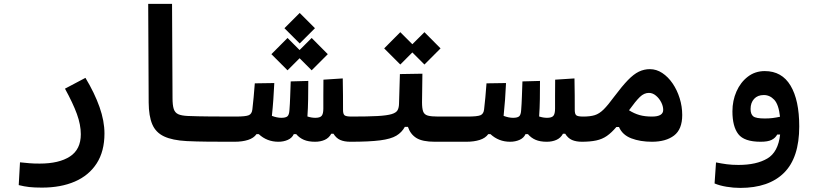

<svg xmlns="http://www.w3.org/2000/svg" viewBox="-20 -713 4142 971"><path d="M192.4 235.8Q153.3 235.8 127.7 232.9Q102.1 230 74.7 223.1L81.1 107.9Q108.9 110.8 129.2 112.5Q149.4 114.3 180.7 114.3Q278.8 114.3 333.7 78.4Q388.7 42.5 388.7 -34.2Q388.7 -82 368.9 -136.5Q349.1 -190.9 308.6 -264.6L412.1 -319.3Q458.5 -242.2 483.4 -171.6Q508.3 -101.1 508.3 -38.1Q508.3 52.2 469 113.3Q429.7 174.3 358.6 205.1Q287.6 235.8 192.4 235.8Z M1166 3.9Q1160.2 3.9 1154.1 3.9Q1147.9 3.9 1142.1 3.9Q1086.9 3.9 1029.8 3.4Q972.7 2.9 923.8 0.5Q851.6 -3.4 809.6 -23.2Q767.6 -43 750 -84.5Q732.4 -126 731.9 -194.3L729.5 -693.4H850.1L852.5 -217.3Q852.5 -181.2 858.6 -162.1Q864.7 -143.1 881.3 -135.5Q897.9 -127.9 930.2 -126.5Q979.5 -124.5 1043 -124Q1106.4 -123.5 1171.9 -123.5Q1187.5 -123.5 1195.3 -106Q1203.1 -88.4 1203.1 -59.6Q1203.1 -32.7 1193.8 -14.4Q1184.6 3.9 1166 3.9Z M1387.7 3.9Q1330.1 3.9 1288.6 -34.7H1277.3Q1263.2 -14.6 1234.4 -5.4Q1205.6 3.9 1166 3.9L1171.9 -123.5Q1222.7 -123.5 1238.3 -130.4Q1253.9 -137.2 1256.3 -159.7Q1259.8 -187 1262.7 -220.7Q1265.6 -254.4 1268.6 -291.5L1367.2 -293Q1365.2 -250.5 1362.3 -209Q1359.4 -167.5 1355 -127Q1380.9 -117.2 1402.8 -117.2Q1424.3 -117.2 1433.3 -124.5Q1442.4 -131.8 1443.8 -156.7Q1446.3 -187.5 1447.5 -224.6Q1448.7 -261.7 1450.2 -301.3L1539.1 -303.7Q1539.1 -257.3 1538.3 -210.9Q1537.6 -164.6 1534.7 -124Q1555.2 -117.2 1574.7 -117.2Q1598.6 -117.2 1606.9 -127.4Q1615.2 -137.7 1615.2 -163.6Q1615.2 -193.8 1615.2 -229.7Q1615.2 -265.6 1615.7 -310.1L1713.4 -316.4Q1714.4 -269.5 1714.6 -231.2Q1714.8 -192.9 1714.8 -156.2Q1714.8 -136.7 1722.4 -130.1Q1730 -123.5 1757.8 -123.5Q1794.4 -123.5 1794.4 -67.9Q1794.4 -29.3 1782 -12.7Q1769.5 3.9 1752 3.9Q1721.7 3.9 1700.9 -5.1Q1680.2 -14.2 1666.5 -36.6H1655.3Q1643.6 -15.1 1622.1 -5.6Q1600.6 3.9 1573.2 3.9Q1539.6 3.9 1516.8 -5.9Q1494.1 -15.6 1478 -34.7H1465.8Q1457 -15.1 1435.5 -5.6Q1414.1 3.9 1387.7 3.9ZM1556.2 -357.4 1495.1 -418.5 1434.1 -357.4 1352.5 -439 1434.1 -521 1495.1 -460 1556.2 -521 1637.7 -439ZM1495.6 -493.2 1418.5 -570.3 1495.6 -647.5 1572.8 -570.3Z M1752 3.9 1757.8 -123.5Q1841.3 -123.5 1889.4 -126.2Q1937.5 -128.9 1960.7 -136Q1983.9 -143.1 1990.7 -155.8Q1997.6 -168.5 1998 -189L2002.4 -338.4L2116.2 -340.3L2114.3 -195.8Q2114.3 -164.6 2120.1 -148.9Q2126 -133.3 2143.6 -128.4Q2161.1 -123.5 2196.3 -123.5H2343.8Q2380.4 -123.5 2380.4 -67.9Q2380.4 -29.3 2367.9 -12.7Q2355.5 3.9 2337.9 3.9H2179.2Q2116.7 3.9 2086.2 -14.9Q2055.7 -33.7 2043 -71.3H2027.3Q2012.2 -43.5 1984.6 -26.9Q1957 -10.3 1902.6 -3.2Q1848.1 3.9 1752 3.9ZM2126.5 -386.7 2065.4 -447.8 2004.4 -386.7 1922.9 -468.3 2004.4 -550.3 2065.4 -489.3 2126.5 -550.3 2208 -468.3Z M2559.6 3.9Q2502 3.9 2460.4 -34.7H2449.2Q2435.1 -14.6 2406.2 -5.4Q2377.4 3.9 2337.9 3.9L2343.8 -123.5Q2394.5 -123.5 2410.2 -130.4Q2425.8 -137.2 2428.2 -159.7Q2431.6 -187 2434.6 -220.7Q2437.5 -254.4 2440.4 -291.5L2539.1 -293Q2537.1 -250.5 2534.2 -209Q2531.2 -167.5 2526.9 -127Q2552.7 -117.2 2574.7 -117.2Q2596.2 -117.2 2605.2 -124.5Q2614.3 -131.8 2615.7 -156.7Q2618.2 -187.5 2619.4 -224.6Q2620.6 -261.7 2622.1 -301.3L2710.9 -303.7Q2710.9 -257.3 2710.2 -210.9Q2709.5 -164.6 2706.5 -124Q2727.1 -117.2 2746.6 -117.2Q2770.5 -117.2 2778.8 -127.4Q2787.1 -137.7 2787.1 -163.6Q2787.1 -193.8 2787.1 -229.7Q2787.1 -265.6 2787.6 -310.1L2885.3 -316.4Q2886.2 -269.5 2886.5 -231.2Q2886.7 -192.9 2886.7 -156.2Q2886.7 -136.7 2894.3 -130.1Q2901.9 -123.5 2929.7 -123.5Q2966.3 -123.5 2966.3 -67.9Q2966.3 -29.3 2953.9 -12.7Q2941.4 3.9 2923.8 3.9Q2893.6 3.9 2872.8 -5.1Q2852.1 -14.2 2838.4 -36.6H2827.1Q2815.4 -15.1 2793.9 -5.6Q2772.5 3.9 2745.1 3.9Q2711.4 3.9 2688.7 -5.9Q2666 -15.6 2649.9 -34.7H2637.7Q2628.9 -15.1 2607.4 -5.6Q2585.9 3.9 2559.6 3.9Z M2920.9 3.9Q2895.5 3.9 2895.5 -62Q2895.5 -86.4 2904.1 -105Q2912.6 -123.5 2929.7 -123.5Q2964.8 -123.5 2987.8 -130.6Q3010.7 -137.7 3032.7 -159.4Q3054.7 -181.2 3086.9 -225.1Q3126 -277.3 3155.3 -307.6Q3184.6 -337.9 3210.9 -350.6Q3237.3 -363.3 3266.6 -363.3Q3299.8 -363.3 3329.3 -343.8Q3358.9 -324.2 3381.6 -291Q3404.3 -257.8 3417.2 -216.3Q3430.2 -174.8 3430.2 -131.3Q3430.2 -59.1 3388.9 -27.6Q3347.7 3.9 3276.9 3.9Q3217.8 3.9 3172.6 -13.4Q3127.4 -30.8 3110.4 -70.8H3097.2Q3072.8 -42 3049.3 -25.6Q3025.9 -9.3 2995.6 -2.7Q2965.3 3.9 2920.9 3.9ZM3161.1 -155.3Q3187.5 -138.7 3214.4 -131.1Q3241.2 -123.5 3277.3 -123.5Q3334 -123.5 3334 -157.2Q3334 -175.8 3324 -195.6Q3314 -215.3 3297.4 -229.2Q3280.8 -243.2 3261.7 -243.2Q3237.3 -243.2 3216.1 -222.7Q3194.8 -202.1 3161.1 -155.3Z M3723.6 237.3Q3689 237.3 3654.1 231.4Q3619.1 225.6 3593.8 214.8L3601.1 108.4Q3629.9 114.3 3656 117.7Q3682.1 121.1 3714.8 121.1Q3805.7 121.1 3860.6 88.6Q3915.5 56.2 3925.3 -32.7H3910.6Q3901.4 -15.1 3882.3 -5.6Q3863.3 3.9 3826.7 3.9Q3743.7 3.9 3713.9 -34.7Q3684.1 -73.2 3684.1 -149.9Q3684.1 -204.1 3704.6 -250.5Q3725.1 -296.9 3762 -325.2Q3798.8 -353.5 3847.7 -353.5Q3934.1 -353.5 3978 -280Q4022 -206.5 4022 -73.7Q4022 84.5 3945.1 160.9Q3868.2 237.3 3723.6 237.3ZM3924.8 -122.6Q3918 -184.6 3895.5 -208.5Q3873 -232.4 3842.8 -232.4Q3811.5 -232.4 3793.7 -212.9Q3775.9 -193.4 3775.9 -162.1Q3775.9 -135.3 3789.6 -124.5Q3803.2 -113.8 3848.1 -113.8Q3869.1 -113.8 3887 -116Q3904.8 -118.2 3924.8 -122.6Z"/></svg>

Font: Cascadia Mono NF SemiBold
Style: Regular
Weight: 600
Monospace: yes
Designer: Aaron Bell
Foundry: Saja Typeworks
Version: Version 2404.023; ttfautohint (v1.8.4)